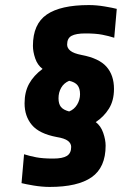

<svg xmlns="http://www.w3.org/2000/svg" viewBox="-20 -729 510 758"><path d="M77 -321Q77 -366 95 -398.5Q113 -431 148 -457Q128 -472 119 -498.5Q110 -525 110 -548Q110 -634 164.5 -671.5Q219 -709 331 -709Q361 -709 393.5 -703.5Q426 -698 441 -694L431 -580Q409 -587 383.5 -592Q358 -597 317 -597Q280 -597 262.5 -587.5Q245 -578 245 -553Q245 -539 258 -528.5Q271 -518 302 -512Q371 -499 400.5 -465.5Q430 -432 430 -378Q430 -332 410 -300Q390 -268 358 -247Q378 -232 387.5 -204.5Q397 -177 397 -154Q397 -68 342 -29.5Q287 9 176 9Q161 9 144.5 7.5Q128 6 113 3.5Q98 1 85.5 -1.5Q73 -4 65 -6L75 -120Q97 -113 123 -108Q149 -103 190 -103Q227 -103 244 -113.5Q261 -124 261 -149Q261 -163 248 -173Q235 -183 204 -188Q135 -201 106 -235.5Q77 -270 77 -321ZM296 -357Q296 -380 286 -392.5Q276 -405 253 -410Q232 -401 221.5 -382.5Q211 -364 211 -341Q211 -319 220.5 -307Q230 -295 253 -289Q273 -297 284.5 -316Q296 -335 296 -357Z"/></svg>

Font: Share
Style: Bold Italic
Weight: 700
Designer: Ralph du Carrois
Version: Version 1.002